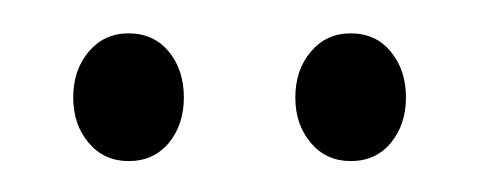

<svg xmlns="http://www.w3.org/2000/svg" viewBox="-20 -580 293 118"><path d="M59 -481Q44 -481 34.5 -492.2Q25 -503.5 25 -520Q25 -537 34.5 -548.2Q44 -559.5 59 -559.5Q74.5 -559.5 83.8 -548.2Q93 -537 93 -520Q93 -503.5 83.8 -492.2Q74.5 -481 59 -481ZM195.5 -481Q180.5 -481 171 -492.2Q161.5 -503.5 161.5 -520Q161.5 -537 171 -548.2Q180.5 -559.5 195.5 -559.5Q211 -559.5 220.2 -548.2Q229.5 -537 229.5 -520Q229.5 -503.5 220.2 -492.2Q211 -481 195.5 -481Z"/></svg>

Font: Fraunces 144pt Light
Style: Regular
Weight: 300
Version: Version 1.000;[b76b70a41]